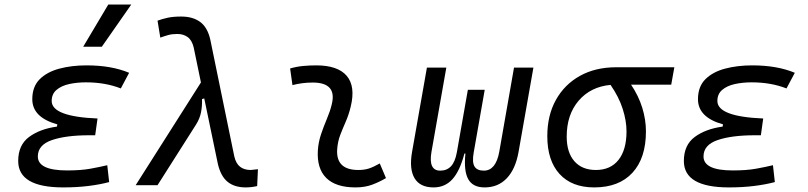

<svg xmlns="http://www.w3.org/2000/svg" viewBox="-20 -815 3556 845"><path d="M258.3 9.8Q60.1 9.8 60.1 -106.4Q60.1 -176.8 107.9 -212.2Q155.8 -247.6 230.5 -257.8L232.4 -267.6Q122.1 -298.3 122.1 -378.4Q122.1 -433.6 154.5 -466.1Q187 -498.5 241.2 -512.9Q295.4 -527.3 360.8 -527.3Q470.7 -527.3 548.3 -494.6L511.7 -425.8Q443.4 -452.6 358.4 -452.6Q318.8 -452.6 284.4 -445.1Q250 -437.5 228.8 -419.4Q207.5 -401.4 207.5 -370.6Q207.5 -301.8 409.2 -293.5L398.9 -219.7H373Q270.5 -219.7 208.5 -198.5Q146.5 -177.2 146.5 -126.5Q146.5 -64.9 275.4 -64.9Q335.9 -64.9 377.7 -72.5Q419.4 -80.1 452.1 -87.9L460.4 -13.7Q420.4 -2.9 369.4 3.4Q318.4 9.8 258.3 9.8ZM346.2 -609.4 456.5 -794.9H557.6L428.2 -609.4Z M1061.5 9.8Q1012.2 9.8 981.9 -14.6Q951.7 -39.1 939 -92.8L878.9 -381.8L869.1 -378.9Q870.1 -347.7 864.7 -320.6Q859.4 -293.5 843.3 -267.6L673.3 0H577.1L864.3 -452.1L832.5 -606Q824.7 -638.2 805.9 -651.9Q787.1 -665.5 760.3 -665.5Q737.8 -665.5 720.9 -660.9Q704.1 -656.2 685.5 -649.4L673.3 -724.1Q693.4 -731.4 717.5 -736.8Q741.7 -742.2 777.3 -742.2Q828.6 -742.2 860.8 -718.5Q893.1 -694.8 905.3 -641.6L1011.2 -126.5Q1018.6 -94.7 1036.9 -80.8Q1055.2 -66.9 1083.5 -66.9Q1089.4 -66.9 1115.2 -70.3L1111.8 3.9Q1086.4 9.8 1061.5 9.8Z M1651.4 -95.7 1678.7 -31.2Q1649.9 -14.2 1617.9 -2.2Q1585.9 9.8 1544.4 9.8Q1458 9.8 1416 -31.7Q1374 -73.2 1378.9 -153.3Q1381.3 -189.9 1393.1 -224.6Q1404.8 -259.3 1418.7 -292Q1432.6 -324.7 1439.9 -355Q1464.4 -451.7 1356.4 -451.7Q1310.1 -451.7 1267.1 -440.4L1256.8 -513.7Q1285.6 -522 1314.5 -524.7Q1343.3 -527.3 1372.1 -527.3Q1466.8 -527.3 1506.1 -481Q1545.4 -434.6 1523.4 -345.2Q1515.1 -310.5 1502 -280.5Q1488.8 -250.5 1477.5 -221.2Q1466.3 -191.9 1463.9 -157.7Q1458 -66.9 1557.1 -66.9Q1583.5 -66.9 1603.8 -73.5Q1624 -80.1 1651.4 -95.7Z M2112.8 9.8Q2061 9.8 2040.8 -26.4Q2020.5 -62.5 2028.3 -139.2H2023.9Q2003.9 -62.5 1971.2 -26.4Q1938.5 9.8 1888.2 9.8Q1828.6 9.8 1804.4 -30.8Q1780.3 -71.3 1793.5 -146.5L1858.9 -517.6H1944.3L1878.9 -146.5Q1864.7 -64 1917.5 -64Q1946.3 -64 1964.6 -83Q1982.9 -102.1 1990.7 -145L2039.1 -419.9H2113.3L2064.9 -144.5Q2057.1 -101.6 2068.1 -82.8Q2079.1 -64 2109.4 -64Q2162.1 -64 2177.2 -146.5L2242.2 -517.6H2327.6L2262.2 -146.5Q2249 -71.3 2210.7 -30.8Q2172.4 9.8 2112.8 9.8Z M2595.2 9.8Q2496.6 9.8 2442.6 -49.3Q2388.7 -108.4 2388.7 -215.8Q2388.7 -307.1 2426.5 -375.2Q2464.4 -443.4 2532.5 -481.2Q2600.6 -519 2691.9 -519H2947.8L2934.1 -442.4H2757.3Q2790.5 -393.1 2806.6 -340.8Q2822.8 -288.6 2822.8 -236.8Q2822.8 -119.1 2763.4 -54.7Q2704.1 9.8 2595.2 9.8ZM2667 -441.4Q2579.1 -433.1 2526.6 -371.8Q2474.1 -310.5 2474.1 -213.9Q2474.1 -144 2507.8 -105.5Q2541.5 -66.9 2602.5 -66.9Q2667 -66.9 2702.1 -111.3Q2737.3 -155.8 2737.3 -236.8Q2737.3 -283.2 2720.5 -335.9Q2703.6 -388.7 2667 -441.4Z M3188 9.8Q2989.7 9.8 2989.7 -106.4Q2989.7 -176.8 3037.6 -212.2Q3085.4 -247.6 3160.2 -257.8L3162.1 -267.6Q3051.8 -298.3 3051.8 -378.4Q3051.8 -433.6 3084.2 -466.1Q3116.7 -498.5 3170.9 -512.9Q3225.1 -527.3 3290.5 -527.3Q3400.4 -527.3 3478 -494.6L3441.4 -425.8Q3373 -452.6 3288.1 -452.6Q3248.5 -452.6 3214.1 -445.1Q3179.7 -437.5 3158.4 -419.4Q3137.2 -401.4 3137.2 -370.6Q3137.2 -301.8 3338.9 -293.5L3328.6 -219.7H3302.7Q3200.2 -219.7 3138.2 -198.5Q3076.2 -177.2 3076.2 -126.5Q3076.2 -64.9 3205.1 -64.9Q3265.6 -64.9 3307.4 -72.5Q3349.1 -80.1 3381.8 -87.9L3390.1 -13.7Q3350.1 -2.9 3299.1 3.4Q3248 9.8 3188 9.8Z"/></svg>

Font: Cascadia Mono PL SemiLight
Style: Italic
Weight: 350
Italic angle: -10°
Monospace: yes
Designer: Aaron Bell
Foundry: Saja Typeworks
Version: Version 2404.023; ttfautohint (v1.8.4)